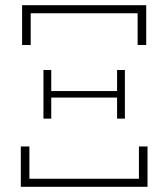

<svg xmlns="http://www.w3.org/2000/svg" viewBox="-20 -718 647 738"><path d="M60 -155H93V-31H514V-155H547V0H60ZM65 -698H542V-545H509V-667H98V-545H65ZM147 -449H177V-368H430V-449H460V-262H430V-343H177V-262H147Z"/></svg>

Font: IBM Plex Serif ExtLt
Style: Regular
Weight: 200
Designer: Mike Abbink, Paul van der Laan, Pieter van Rosmalen
Foundry: Bold Monday
Version: Version 3.001